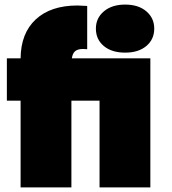

<svg xmlns="http://www.w3.org/2000/svg" viewBox="-20 -819 752 839"><path d="M361 -604Q354 -605 343 -605Q320 -605 308.5 -595.5Q297 -586 294 -564H637V0H415V-379H292V0H70V-379H10V-564H70Q71 -674 136.5 -734.5Q202 -795 319 -795Q331 -795 361 -793ZM527 -589Q468 -589 433.5 -618Q399 -647 399 -694Q399 -740 434 -769.5Q469 -799 527 -799Q585 -799 619.5 -769.5Q654 -740 654 -694Q654 -647 619.5 -618Q585 -589 527 -589Z"/></svg>

Font: Fz Poppins Black
Style: Regular
Weight: 900
Designer: Ninad Kale (Devanagari), Jonny Pinhorn (Latin)
Foundry: Indian Type Foundry
Version: Vit hóa bi Vntype.Com & FontZin.Com